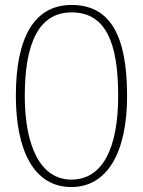

<svg xmlns="http://www.w3.org/2000/svg" viewBox="-20 -745 578 775"><path d="M268 10C411 10 493 -126 493 -358C493 -608 421 -725 269 -725C119 -725 44 -595 44 -359C44 -137 117 10 268 10ZM268 -20C144 -20 80 -154 80 -358C80 -573 138 -695 269 -695C407 -695 457 -573 457 -358C457 -147 394 -20 268 -20Z"/></svg>

Font: Noto Serif Armenian ExtraCondensed ExtraLight
Style: Regular
Weight: 200
Width: 2
Designer: Monotype Design Team
Foundry: Monotype Imaging Inc.
Version: Version 2.008